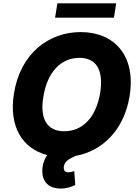

<svg xmlns="http://www.w3.org/2000/svg" viewBox="-20 -929 829 1148"><path d="M674.7 -909.1H323.2L309.3 -823.2H661.2ZM462.4 -737.2C270.6 -737.2 102.3 -608 63.9 -372.9C30.2 -169.4 116.5 -39.4 262.4 -1.8C241.1 29.1 230.1 68.9 233.3 104.8C237.9 164.8 278.1 198.5 342.3 198.5C379.6 198.5 410.2 187.1 430 177.2L424 94.1C414.4 96.6 403.1 101.2 388.8 101.2C368.3 101.2 357.6 88.4 362.2 65C366.5 36.9 392.8 19.5 432.2 3.2C589.8 -25.9 720.5 -148.4 754.6 -352.3C795.1 -597.7 662.3 -737.2 462.4 -737.2ZM578.8 -372.9C554.3 -226.6 473.7 -144.2 364 -144.2C265.3 -144.2 215.2 -213.8 239.7 -352.3C263.1 -498.6 344.5 -583.1 455.6 -583.1C555.4 -583.1 600.9 -509.9 578.8 -372.9Z"/></svg>

Font: TID UI Extra Bold
Style: Italic
Weight: 800
Italic angle: -9.39999°
Designer: The TID Project Authors
Foundry: Bakken & Bæck
Version: Version 1.001;hotconv 1.0.109;makeotfexe 2.5.65596